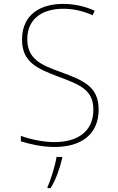

<svg xmlns="http://www.w3.org/2000/svg" viewBox="-20 -744 603 985"><path d="M260 10C395 10 486 -53 486 -182C486 -301 407 -332 290 -375C194 -410 120 -439 120 -543C120 -653 204 -699 304 -699C345 -699 397 -692 455 -666L466 -689C413 -713 357 -724 304 -724C184 -724 93 -667 93 -541C93 -426 169 -393 276 -352C392 -309 459 -283 459 -181C459 -68 376 -15 260 -15C202 -15 136 -29 87 -47V-19C132 -5 194 10 260 10ZM224 214V221H240C268 174 287 119 299 68V61H270C264 104 239 183 224 214Z"/></svg>

Font: Noto Sans Mono SemiCondensed Thin
Style: Regular
Weight: 100
Width: 4
Designer: Monotype Design Team
Foundry: Monotype Imaging Inc.
Version: Version 2.014